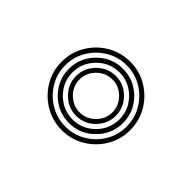

<svg xmlns="http://www.w3.org/2000/svg" viewBox="-61 -923 457 457"><g transform="rotate(45 167.5 -694.5)"><path d="M167.7 -579.3Q135.9 -579.3 109.5 -594.9Q83.2 -610.6 67.6 -636.7Q51.9 -662.9 51.9 -694.3Q51.9 -726.3 67.6 -752.5Q83.2 -778.7 109.5 -794.4Q135.9 -810 167.7 -810Q199 -810 225.2 -794.4Q251.4 -778.7 267 -752.5Q282.6 -726.3 282.6 -694.3Q282.6 -662.9 267 -636.7Q251.4 -610.6 225.2 -594.9Q199 -579.3 167.7 -579.3ZM167.6 -591.4Q195.7 -591.4 219.1 -605.4Q242.6 -619.4 256.6 -642.8Q270.6 -666.2 270.6 -694.2Q270.6 -722.7 256.6 -746.2Q242.6 -769.8 219.1 -783.9Q195.7 -797.9 167.6 -797.9Q139.2 -797.9 115.7 -783.8Q92.2 -769.7 78.1 -746.2Q64 -722.8 64 -694.3Q64 -666.2 78.1 -642.8Q92.2 -619.4 115.8 -605.4Q139.3 -591.4 167.6 -591.4ZM167.6 -603.4Q129.9 -603.4 103 -630.3Q76.1 -657.1 76.1 -694.4Q76.1 -732.1 103 -759Q129.9 -785.8 167.5 -785.8Q204.8 -785.8 231.7 -759Q258.5 -732.1 258.5 -694.4Q258.5 -657.3 231.7 -630.4Q204.9 -603.4 167.6 -603.4ZM167.7 -615.5Q199.9 -615.5 223.1 -638.9Q246.4 -662.3 246.4 -694.3Q246.4 -726.8 223.1 -750.3Q199.8 -773.8 167.6 -773.8Q134.9 -773.8 111.6 -750.4Q88.2 -727 88.2 -694.3Q88.2 -662.1 111.7 -638.8Q135.1 -615.5 167.7 -615.5ZM167.6 -627.6Q140.1 -627.6 120.2 -647.4Q100.2 -667.2 100.2 -694.3Q100.2 -722 120.1 -741.8Q139.9 -761.7 167.5 -761.7Q194.8 -761.7 214.6 -741.7Q234.3 -721.8 234.3 -694.4Q234.3 -667.4 214.6 -647.5Q194.8 -627.6 167.6 -627.6ZM167.6 -639.3Q189.8 -639.3 206.3 -655.7Q222.7 -672.1 222.7 -694.4Q222.7 -717 206.3 -733.5Q190 -750 167.6 -750Q144.9 -750 128.4 -733.6Q111.9 -717.2 111.9 -694.4Q111.9 -671.9 128.5 -655.6Q145 -639.3 167.6 -639.3Z"/></g></svg>

Font: Big Shoulders Inline Thin
Style: Regular
Weight: 100
Designer: Patric King
Foundry: XO Type Co
Version: Version 2.002